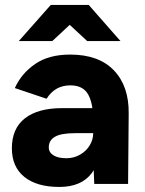

<svg xmlns="http://www.w3.org/2000/svg" viewBox="-20 -728 575 760"><path d="M348.9 -104.4V-251Q348.9 -319.6 328.5 -354.9Q308.1 -390.1 258.4 -390.1Q227.7 -390.1 204.4 -376.9Q181 -363.6 164.4 -337.1L38.7 -379.4Q64.7 -437.1 118.9 -474.6Q173.1 -512 257.6 -512Q371 -512 430.9 -449.4Q490.9 -386.7 489.4 -277.9L487 0H353.1ZM27 -141Q27 -219.4 78.7 -259.7Q130.4 -300 226.1 -300H358V-200.9H278.1Q221.7 -200.9 197.4 -186.6Q173.1 -172.3 173.1 -145Q173.1 -124.7 191.6 -113.2Q210 -101.7 242.9 -101.7Q272.4 -101.7 296.9 -115.8Q321.4 -129.9 335.1 -152.6Q348.9 -175.4 348.9 -200.9H384.6Q384.6 -97.1 343.1 -42.6Q301.7 12 214.9 12Q125.4 12 76.2 -27.9Q27 -67.7 27 -141ZM181.9 -698.6V-708.4H331.3L456.9 -565.4H325.1ZM180.9 -708.4H330.3V-698.6L186.9 -565.4H54.3Z"/></svg>

Font: 寒蝉端黑体 Light
Style: Regular
Weight: 300
Designer: ChillDuanSans {Warren2060}; 
Source Han Sans {Ryoko NISHIZUKA 西塚涼子 (kana, bopomofo & ideographs); Paul D. Hunt (Latin, G
Foundry: ChillType&Adobe
Version: Version 1.300;Glyphs 3.3 (3306)